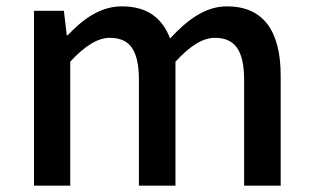

<svg xmlns="http://www.w3.org/2000/svg" viewBox="-20 -584 982 604"><path d="M87 0H201V-390C247 -440 288 -465 325 -465C388 -465 417 -427 417 -332V0H532V-390C578 -440 618 -465 656 -465C718 -465 748 -427 748 -332V0H863V-346C863 -486 809 -564 694 -564C625 -564 569 -521 515 -463C491 -526 445 -564 363 -564C295 -564 240 -523 193 -473H190L181 -550H87Z"/></svg>

Font: Noto Sans CJK KR Medium
Style: Regular
Weight: 500
Designer: Ryoko NISHIZUKA (kana & ideographs); Paul D. Hunt (Latin, Greek & Cyrillic); Wenlong ZHANG (bopomofo); Sandoll Communica
Foundry: Adobe Systems Incorporated
Version: Version 1.004;PS 1.004;hotconv 1.0.82;makeotf.lib2.5.63406